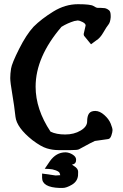

<svg xmlns="http://www.w3.org/2000/svg" viewBox="-20 -697 593 924"><path d="M266.6 207.5Q182.6 204.6 182.6 158.7Q182.6 158.7 182.6 158.2V138.2L248 147.5L270 146Q269 143.1 267.1 136.2Q265.1 129.4 249 123Q232.4 116.7 215.8 116.2L195.3 115.2L220.2 78.6Q250.5 36.1 294.9 36.1H296.9Q314.5 37.1 330.3 47.4Q346.2 57.6 346.2 71.3V73.2Q346.2 90.8 330.1 94.2Q328.1 94.7 326.2 95.2Q330.1 98.1 336.9 102.5Q356 114.3 356 129.4L355.5 147.9Q352.5 176.3 326.2 191.9Q299.8 207.5 281.7 207.5ZM484.9 -657.7Q484.9 -657.7 489.7 -656.2Q494.6 -655.3 504.4 -647.9Q512.7 -641.6 512.7 -620.6Q512.7 -617.7 512.7 -614.3V-613.8Q510.7 -589.4 502 -578.9Q493.2 -568.4 477.5 -541Q461.9 -513.7 443.8 -502.9L418 -483.9L385.3 -523.9L384.3 -525.4Q382.8 -529.3 382.8 -533.7L392.1 -574.7Q392.1 -583.5 377 -591.1Q361.8 -598.6 354.5 -598.6L337.4 -595.7Q305.2 -585.9 275.9 -567.9Q151.4 -422.9 151.4 -279.8Q151.4 -171.4 223.1 -63.5Q251 -49.8 293.7 -49.8Q336.4 -49.8 367.9 -68.6Q399.4 -87.4 399.4 -112.5Q399.4 -137.7 408.2 -150.4Q417 -163.1 438.5 -163.1Q460 -163.1 481.9 -143.6Q503.9 -124 512.7 -102.1Q521.5 -80.1 521.5 -70.8Q521.5 -61.5 516.1 -45.4Q510.7 -29.3 501 -27.8Q468.8 -23.4 436.5 -18.6Q428.7 -16.1 359.9 21.5Q353 25.4 321 25.4Q289.1 25.4 261.2 25.4Q233.4 25.4 205.6 17.1Q177.7 8.8 136.2 -22.5Q60.1 -83 54.4 -135.3Q48.8 -187.5 39.1 -244.1Q29.3 -300.8 29.3 -321.3Q29.3 -341.8 33.2 -366.9Q37.1 -392.1 71.8 -461.2Q106.4 -530.3 141.6 -568.4Q179.7 -606.4 236.8 -641.6Q293.9 -676.8 355.2 -676.8Q416.5 -676.8 429.9 -668Q443.4 -659.2 450.2 -659.2H463.9Z"/></svg>

Font: Drukaatie burti
Style: Demi
Weight: 600
Version: Version 0.14